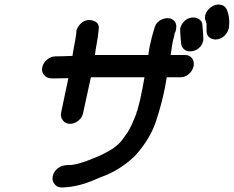

<svg xmlns="http://www.w3.org/2000/svg" viewBox="-20 -776 1029 845"><path d="M316 -630V-640Q319 -652 328 -664Q347 -688 373 -688Q386 -688 400.5 -680.5Q415 -673 415 -653Q412 -616 405 -580Q399 -550 398 -534H633Q635 -553 639 -573Q648 -616 662 -660Q670 -680 691 -690Q704 -696 717 -696L729 -695Q756 -685 756 -659Q756 -653 755 -647Q752 -634 749 -630Q746 -613 741 -596Q736 -571 733 -546L731 -534H794Q814 -534 825 -520Q833 -509 833 -495Q833 -490 832 -485Q828 -465 811.5 -450.5Q795 -436 775 -436H714L706 -391Q693 -324 667.5 -245Q642 -166 575 -91Q508 -26 423 4L404 12Q324 48 251 49Q231 49 220 34Q211 23 211 10Q211 5 212 0Q216 -20 233 -34Q250 -48 271 -49Q282 -49 292 -50H298L299 -51Q310 -51 342 -61L363 -68Q364 -69 366.5 -70Q369 -71 371 -71L390 -79Q417 -88 462 -113L473 -120Q474 -120 478 -123L503 -143V-144Q515 -154 542 -194Q559 -221 580 -276Q580 -279 581.5 -283.5Q583 -288 584 -288Q598 -337 607 -387L616 -436H380L346 -280Q343 -260 325.5 -245.5Q308 -231 288 -231Q268 -231 257 -246Q248 -257 248 -272Q248 -276 249 -280L271 -385Q276 -408 281 -432L225 -431H206Q185 -432 174 -446Q165 -456 165 -470Q165 -475 166 -480Q170 -499 187 -513.5Q204 -528 225 -528Q252 -528 299 -530Q300 -540 307 -578Q313 -607 314 -618ZM816 -550Q804 -550 794 -556Q779 -566 777 -585Q773 -629 773 -643V-650Q775 -662 784 -674Q802 -699 831 -699Q843 -699 854 -693Q871 -683 871 -663Q875 -620 875 -604Q875 -598 874 -596Q872 -585 865 -575Q846 -550 816 -550ZM929 -602Q889 -605 889 -642V-672Q889 -673 887 -676L888 -677Q888 -679 886 -682Q882 -690 882 -698Q882 -703 883 -707Q885 -719 894 -730.5Q903 -742 916 -749Q929 -756 941 -756Q969 -756 979 -732Q989 -707 989 -679Q989 -666 987 -652Q984 -639 976 -628Q958 -604 929 -602Z"/></svg>

Font: Bad Comic
Style: Italic
Weight: 400
Italic angle: -11°
Designer: GGBotNet
Foundry: GGBotNet
Version: 0.95